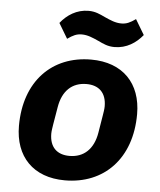

<svg xmlns="http://www.w3.org/2000/svg" viewBox="-53 -787 707 846"><g transform="rotate(5 300.0 -364.5)"><path d="M264.9 12.1C437.9 12.1 557.2 -109 557.2 -306.1C557.2 -442.1 475.1 -528.1 334.9 -528.1C161.9 -528.1 43 -407 43 -209.9C43 -73.9 125 12.1 264.9 12.1ZM181.1 -676.8 220.9 -610.1C245 -627.1 261 -634.9 284.1 -634.9C310 -634.9 332 -625 359 -612.9C382.1 -601.9 402 -592 431.8 -592C485.1 -592 527 -620 556.1 -655.9L516 -723C491.8 -706 475.9 -698.2 453.1 -698.2C426.8 -698.2 404.8 -708.1 377.8 -720.2C355.1 -730.8 334.9 -741.1 305 -741.1C252.1 -741.1 209.9 -713.1 181.1 -676.8ZM187.9 -187.9C187.9 -199.9 191.1 -217 192.8 -229L206 -307.2C218 -378.9 259.9 -419 323.9 -419C377.8 -419 411.9 -388.8 411.9 -328.1C411.9 -316.1 409.1 -299 407 -286.9L394.2 -209.2C382.1 -137.1 339.8 -96.9 275.9 -96.9C221.9 -96.9 187.9 -127.1 187.9 -187.9Z"/></g></svg>

Font: Margiela Mono Italic Bold It
Style: Regular
Weight: 700
Designer: Mike Abbink, Paul van der Laan, Pieter van Rosmalen
Foundry: Bold Monday
Version: Version 2.003 2021